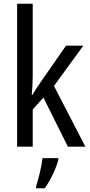

<svg xmlns="http://www.w3.org/2000/svg" viewBox="-20 -780 480 1021"><path d="M154 -377V-760H71V0H154V-198L211 -261L341 0H434L267 -323L423 -537H331L196 -343C182 -324 164 -296 153 -276H149C152 -308 154 -345 154 -377ZM290 71V61H206C202 102 184 175 172 210V221H218C248 180 278 116 290 71Z"/></svg>

Font: Noto Sans Lao Looped Condensed
Style: Regular
Weight: 400
Width: 3
Designer: Mark Frömberg, Ben Mitchell
Foundry: The Fontpad Ltd
Version: Version 1.002